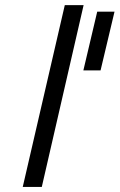

<svg xmlns="http://www.w3.org/2000/svg" viewBox="-20 -738 472 758"><path d="M69.8 0 235.8 -717.8H310.1L145 0ZM432.1 -691.9 377 -460H309.1L363.8 -691.9Z"/></svg>

Font: TitilliumWeb-Italic
Style: Italic
Weight: 400
Italic angle: -13°
Version: Version 1.001;PS 57.000;hotconv 1.0.70;makeotf.lib2.5.55311